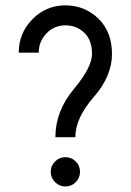

<svg xmlns="http://www.w3.org/2000/svg" viewBox="-20 -674 479 704"><path d="M256.3 -170.9H183.1Q183.1 -266.1 250.2 -346.7Q317.4 -427.2 317.4 -476.1Q317.4 -527.3 288.8 -554.2Q260.3 -581.1 219.7 -581.1Q179.2 -581.1 150.6 -551.8Q122.1 -522.5 122.1 -481H48.8Q48.8 -552.7 98.9 -603.5Q148.9 -654.3 219.7 -654.3Q290.5 -654.3 340.6 -606Q390.6 -557.6 390.6 -476.1Q390.6 -394.5 323.5 -317.9Q256.3 -241.2 256.3 -170.9ZM219.7 9.8Q197.8 9.8 181.9 -6.1Q166 -22 166 -43.9Q166 -66.4 181.9 -82Q197.8 -97.7 219.7 -97.7Q242.2 -97.7 257.8 -82Q273.4 -66.4 273.4 -43.9Q273.4 -22 257.8 -6.1Q242.2 9.8 219.7 9.8Z"/></svg>

Font: Catrinity
Style: Regular
Weight: 400
Designer: Alexander Lange
Foundry: High-Logic / Made with FontCreator
Version: Version 2.090;May 20, 2024;FontCreator 15.0.0.2974 64-bit